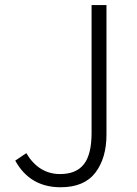

<svg xmlns="http://www.w3.org/2000/svg" viewBox="-20 -749 557 781"><path d="M226.6 12.7Q101.6 12.7 42 -95.7L86.9 -126Q137.7 -41 224.6 -41Q290 -41 321.3 -81.1Q352.5 -121.1 352.5 -208V-728.5H413.1V-202.1Q413.1 -105.5 367.7 -46.4Q322.3 12.7 226.6 12.7Z"/></svg>

Font: Gen Shin Gothic Light
Style: Regular
Weight: 200
Designer: [Source Han Sans]
Ryoko NISHIZUKA  (kana & ideographs); Paul D. Hunt (Latin, Greek & Cyrillic); Wenlong ZHANG  (bopomofo
Version: Version 1.002.20150607